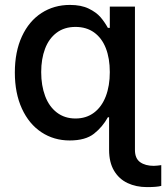

<svg xmlns="http://www.w3.org/2000/svg" viewBox="-20 -557 672 776"><path d="M420.9 48.8V-83H416Q394.5 -43.9 359.9 -16.6Q325.2 10.7 261.7 10.7Q197.8 10.7 147.5 -22.5Q97.2 -55.7 68.6 -117.9Q40 -180.2 40 -263.7Q40 -348.1 68.6 -409.9Q97.2 -471.7 147.7 -504.4Q198.2 -537.1 262.7 -537.1Q308.1 -537.1 338.6 -522.2Q369.1 -507.3 386 -487.8Q402.8 -468.3 416 -444.3H423.8V-530.3H525.4V48.8Q525.4 83.5 546.4 98.4Q567.4 113.3 601.6 113.3Q608.4 113.3 616.7 112.3Q625 111.3 631.8 110.4V194.3Q614.7 199.2 574.2 199.2Q530.3 199.2 495.6 182.9Q460.9 166.5 440.9 132.8Q420.9 99.1 420.9 48.8ZM423.8 -265.6Q423.8 -321.3 407.7 -362.3Q391.6 -403.3 360.4 -425.8Q329.1 -448.2 285.2 -448.2Q240.2 -448.2 209 -424.8Q177.7 -401.4 162.1 -360.1Q146.5 -318.8 146.5 -265.6Q146.5 -211.4 162.4 -168.9Q178.2 -126.5 209.7 -102.3Q241.2 -78.1 285.2 -78.1Q328.6 -78.1 359.9 -101.6Q391.1 -125 407.5 -167.5Q423.8 -210 423.8 -265.6Z"/></svg>

Font: Pretendard Std Medium
Style: Regular
Weight: 500
Designer: Base glyphs from Inter by Rasmus Andersson; Hangeul glyphs from Noto Sans CJK(Source Han Sans) by Jang Soo-young and Kan
Foundry: Kil Hyung-jin
Version: Version 1.309